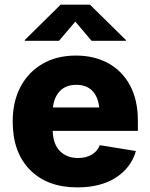

<svg xmlns="http://www.w3.org/2000/svg" viewBox="-20 -790 641 820"><path d="M310.5 10.3Q181.6 10.3 107.9 -64.7Q34.2 -139.6 34.2 -271Q34.2 -355.5 67.4 -418.7Q100.6 -481.9 161.4 -517.3Q222.2 -552.7 304.2 -552.7Q381.8 -552.7 441.4 -520.5Q501 -488.3 534.9 -426Q568.8 -363.8 568.8 -273.9V-231H205.1Q207 -172.9 236.6 -144Q266.1 -115.2 313.5 -115.2Q347.2 -115.2 371.6 -129.4Q396 -143.6 406.2 -169.9L560.5 -145Q540 -73.7 475.1 -31.7Q410.2 10.3 310.5 10.3ZM206.1 -331.1H403.8Q398.9 -376.5 374.3 -402.1Q349.6 -427.7 305.7 -427.7Q261.7 -427.7 236.3 -401.6Q210.9 -375.5 206.1 -331.1ZM231.9 -615.7H85.9V-619.1L238.8 -770H364.3L517.6 -619.1V-615.7H371.1L301.8 -697.8Z"/></svg>

Font: Inter Extra Bold
Style: Regular
Weight: 800
Designer: Rasmus Andersson
Foundry: rsms
Version: Version 4.000;git-3c8e0fc